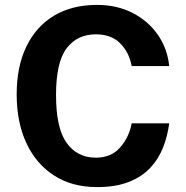

<svg xmlns="http://www.w3.org/2000/svg" viewBox="-20 -753 758 783"><path d="M375.5 -733Q457 -733 520.8 -700.2Q584.5 -667.5 623.8 -611Q663 -554.5 670 -483.5H517Q506.5 -540 470 -576.5Q433.5 -613 371 -613Q295 -613 251.8 -556.2Q208.5 -499.5 208.5 -365.5Q208.5 -230.5 251.8 -170.2Q295 -110 371 -110Q433.5 -110 470 -151.8Q506.5 -193.5 517 -250H670Q663.5 -198.5 645 -151.5Q626.5 -104.5 592.5 -68.2Q558.5 -32 505.2 -11Q452 10 375.5 10Q274.5 10 201 -37Q127.5 -84 87.8 -169Q48 -254 48 -367.5Q48 -481.5 87.5 -563.2Q127 -645 200.2 -689Q273.5 -733 375.5 -733Z"/></svg>

Font: Public Sans
Style: Bold
Weight: 700
Designer: The Public Sans project authors (U.S. Web Design System). Libre Franklin designed by Pablo Impallari and Rodrigo Fuenzal
Version: Version 1.008; ttfautohint (v1.8.1) -l 8 -r 50 -G 200 -x 14 